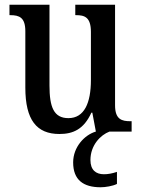

<svg xmlns="http://www.w3.org/2000/svg" viewBox="-20 -556 597 811"><path d="M231 10C289 10 334 -10 366 -80H370L385 0H384C337 14 289 65 289 130C289 204 332 235 405 235C425 235 456 230 474 221V170C453 177 436 180 419 180C385 180 362 162 362 120C362 57 405 14 442 0H536V-44H531C495 -44 466 -51 466 -111V-536H298V-492H301C337 -492 364 -484 364 -421V-218C364 -121 336 -57 269 -57C207 -57 189 -104 189 -195V-536H20V-492H23C62 -492 87 -482 87 -424V-186C87 -49 135 10 231 10Z"/></svg>

Font: Noto Serif Bengali Condensed Medium
Style: Regular
Weight: 500
Width: 3
Designer: Juan Bruce, Universal Thirst, Indian Type Foundry and the Monotype Design Team.
Foundry: Monotype Imaging Inc.
Version: Version 2.003